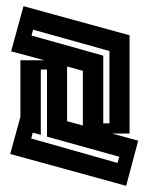

<svg xmlns="http://www.w3.org/2000/svg" viewBox="-20 -576 486 621"><path d="M13 -78 46 -198V-381H124L16 -410L56 -556L399 -462V-144H343L427 -121L388 25ZM314 -177H334V-411L87 -480L82 -461L314 -396ZM197 -184 248 -170V-347L197 -361ZM86 -147 81 -128 360 -49 366 -69 132 -134V-351H112V-140Z"/></svg>

Font: Blaka Hollow
Style: Regular
Weight: 400
Designer: Mohamed Gaber
Foundry: Kief Type Foundry
Version: Version 1.003; ttfautohint (v1.8.4.7-5d5b)